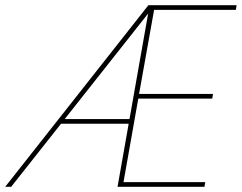

<svg xmlns="http://www.w3.org/2000/svg" viewBox="-28 -720 932 740"><path d="M-8 0 544 -700H884L881 -682H566L508 -358H793L790 -340H505L448 -18H763L760 0H425L543 -668L15 0ZM193 -243 206 -261H480L476 -243Z"/></svg>

Font: DM Sans 16pt Thin
Style: Italic
Weight: 250
Italic angle: -10°
Version: Version 4.004;gftools[0.9.30]